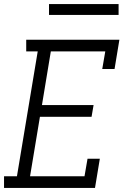

<svg xmlns="http://www.w3.org/2000/svg" viewBox="-25 -932 645 952"><path d="M-5 0V-58H59L162 -677H105V-735H567L543 -590H482L497 -677H227L183 -411H439L429 -353H173L124 -58H394L409 -145H470L446 0ZM563 -858H218V-912H563Z"/></svg>

Font: Iosevka HT Light Extended
Style: Italic
Weight: 300
Width: 7
Italic angle: -9°
Monospace: yes
Designer: Belleve Invis
Foundry: Belleve Invis
Version: Version 32.3.0; ttfautohint (v1.8.4)